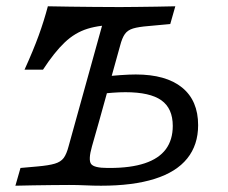

<svg xmlns="http://www.w3.org/2000/svg" viewBox="-20 -591 727 611"><path d="M200.8 -2.4Q175.8 -2.4 145.6 -2Q115.3 -1.6 85.1 -1.2Q54.8 -0.8 29 0L45.2 -56.5L99.2 -61.3Q135.5 -64.5 154.4 -70.2Q173.4 -75.8 182.7 -88.3Q191.9 -100.8 198.4 -125.8L219.4 -201.6H294.4L272.6 -125Q260.5 -82.3 269.8 -69.4Q279 -56.5 322.6 -56.5H329Q396 -56.5 440.7 -71.4Q485.5 -86.3 507.7 -116.1Q529.8 -146 529.8 -190.3Q529.8 -246 493.5 -271.8Q457.3 -297.6 379 -297.6Q360.5 -297.6 339.1 -296Q317.7 -294.4 305.6 -292.7L318.5 -347.6Q334.7 -350 363.7 -352Q392.7 -354 412.1 -354Q508.1 -354 559.3 -312.5Q610.5 -271 610.5 -192.7Q610.5 -129.8 575.8 -86.7Q541.1 -43.5 472.2 -21.8Q403.2 0 301.6 0Q277.4 0 252 -1.2Q226.6 -2.4 199.2 -2.4ZM219.4 -201.6 305.6 -512.1H359.7Q299.2 -512.1 258.9 -499.6Q218.5 -487.1 185.9 -456Q153.2 -425 116.9 -369.4H58.1Q86.3 -431.5 103.2 -478.2Q120.2 -525 132.3 -571Q168.5 -570.2 203.6 -569.8Q238.7 -569.4 277.8 -569Q316.9 -568.5 365.3 -568.5H358.9H359.7Q386.3 -568.5 416.5 -569Q446.8 -569.4 478.2 -569.8Q509.7 -570.2 537.9 -571L521.8 -514.5L452.4 -508.1Q421 -505.6 403.6 -500.4Q386.3 -495.2 377.4 -482.7Q368.5 -470.2 362.1 -445.2L294.4 -201.6Z"/></svg>

Font: Playfair 5pt SemiExpanded Light
Style: Italic
Weight: 300
Width: 6
Italic angle: -15.6°
Designer: Claus Eggers Sørensen
Foundry: Claus Eggers Sørensen
Version: Version 2.203